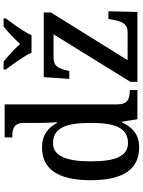

<svg xmlns="http://www.w3.org/2000/svg" viewBox="121 -928 816 1099"><g transform="rotate(-90 529.5 -378.0)"><path d="M778 -606H878C898 -651 945 -715 974 -753V-766H928C896 -740 855 -703 828 -671C800 -703 759 -740 727 -766H682V-753C710 -715 758 -651 778 -606ZM236 10C309 10 351 -28 379 -88H383L397 0H564V-44H556C514 -44 482 -56 482 -115V-760H293V-716H301C341 -716 376 -707 376 -649V-570C376 -536 377 -493 380 -461H375C349 -511 307 -546 236 -546C115 -546 48 -460 48 -267C48 -75 115 10 236 10ZM611 0H1011L1015 -166H971L966 -139C957 -88 942 -56 896 -56H735L1008 -495V-536H638L628 -390H673L676 -402C689 -455 701 -480 750 -480H883L611 -40ZM261 -54C186 -54 156 -124 156 -266C156 -406 186 -483 260 -483C349 -483 376 -406 376 -267C376 -128 348 -54 261 -54Z"/></g></svg>

Font: Noto Serif SemiCondensed Medium
Style: Regular
Weight: 500
Width: 4
Designer: Monotype Design Team
Foundry: Monotype Imaging Inc.
Version: Version 2.014